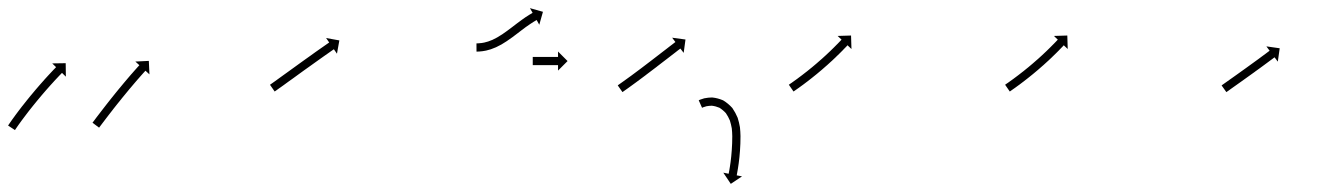

<svg xmlns="http://www.w3.org/2000/svg" viewBox="-51 -314 3254 467"><path d="M-30.1 -10.5C-30.5 -9.9 -30.9 -9.2 -31.3 -8.6L-14.6 2.4C-14.2 1.8 -13.8 1.2 -13.4 0.6L-13.5 0.6L-13.5 0.6C-12.4 -1 -11.3 -2.6 -10.1 -4.3C-10.1 -4.3 -10.1 -4.2 -10.2 -4.2C-10.2 -4.2 -10.2 -4.2 -10.2 -4.2C-8.5 -6.7 -6.7 -9.2 -5 -11.6C-5 -11.6 -5 -11.6 -5 -11.6C-5 -11.6 -5 -11.6 -5 -11.6C-2.7 -14.7 -0.5 -17.9 1.8 -21L1.8 -21L1.8 -21C4.5 -24.6 7.2 -28.3 10 -31.9L10 -31.9L10 -31.9C13 -35.9 16.1 -40 19.2 -44L19.2 -44L19.2 -44C22.6 -48.2 25.9 -52.5 29.3 -56.7L29.3 -56.7L29.3 -56.7C32.8 -61 36.3 -65.4 39.9 -69.7L39.9 -69.7L39.9 -69.7C43.4 -74 47 -78.3 50.7 -82.6L50.6 -82.5L50.6 -82.5C54.1 -86.6 57.7 -90.8 61.2 -94.8L61.2 -94.8L61.2 -94.8C64.6 -98.6 67.9 -102.4 71.3 -106.2L71.3 -106.2L71.3 -106.2C74.3 -109.6 77.4 -112.9 80.5 -116.3L80.5 -116.3L80.4 -116.3C83.1 -119.1 85.7 -121.9 88.3 -124.7L88.3 -124.7L88.3 -124.7C90.3 -126.9 92.4 -129 94.4 -131.2L94.4 -131.1L94.4 -131.1C95.7 -132.5 97 -133.9 98.4 -135.3L98.4 -135.3L98.4 -135.3C98.8 -135.8 99.3 -136.2 99.8 -136.7L109.2 -127.5L108.8 -160.3L76 -159.8L85.4 -150.7C85 -150.2 84.5 -149.7 84 -149.2L84 -149.2L84 -149.2C82.6 -147.8 81.3 -146.4 80 -145L80 -145L79.9 -145C77.9 -142.8 75.8 -140.6 73.7 -138.4L73.7 -138.4L73.7 -138.4C71 -135.5 68.4 -132.7 65.7 -129.8L65.7 -129.8L65.7 -129.8C62.6 -126.4 59.5 -123 56.4 -119.6L56.4 -119.6L56.4 -119.5C53 -115.7 49.6 -111.9 46.2 -108L46.2 -108L46.2 -108C42.6 -103.8 39 -99.7 35.4 -95.5L35.4 -95.5L35.4 -95.5C31.7 -91.1 28.1 -86.8 24.5 -82.4L24.5 -82.4L24.4 -82.4C20.9 -78 17.3 -73.6 13.7 -69.2L13.7 -69.2L13.7 -69.2C10.3 -64.9 6.9 -60.6 3.5 -56.3L3.5 -56.3L3.4 -56.3C0.3 -52.2 -2.8 -48.1 -6 -44L-6 -44L-6 -44C-8.8 -40.3 -11.5 -36.6 -14.3 -32.9L-14.3 -32.8L-14.3 -32.8C-16.7 -29.6 -19 -26.4 -21.3 -23.2C-21.3 -23.2 -21.3 -23.2 -21.3 -23.2C-21.3 -23.2 -21.3 -23.2 -21.3 -23.2C-23.1 -20.7 -24.9 -18.1 -26.6 -15.6C-26.6 -15.6 -26.6 -15.6 -26.6 -15.6C-26.6 -15.6 -26.6 -15.6 -26.6 -15.6C-27.8 -13.9 -28.9 -12.2 -30.1 -10.5L-30.1 -10.5ZM175.2 -17.1C174.8 -16.5 174.4 -16 174 -15.5L190 -3.5C190.4 -4 190.8 -4.6 191.2 -5.1C192.3 -6.6 193.5 -8.1 194.6 -9.6C196.3 -11.9 198.1 -14.3 199.9 -16.6L199.9 -16.6L199.9 -16.6C202.2 -19.6 204.5 -22.7 206.8 -25.7L206.8 -25.7L206.8 -25.7C209.5 -29.3 212.3 -32.8 215 -36.4L215 -36.4L215 -36.4C218.1 -40.4 221.2 -44.3 224.3 -48.3L224.3 -48.3L224.2 -48.3C227.6 -52.5 230.9 -56.7 234.2 -60.9L234.2 -60.9L234.2 -60.9C237.7 -65.3 241.2 -69.6 244.7 -73.9L244.7 -73.9L244.6 -73.9C248.1 -78.2 251.7 -82.5 255.2 -86.8L255.2 -86.8L255.2 -86.8C258.6 -91 262.1 -95.1 265.5 -99.3L265.5 -99.2L265.5 -99.2C268.7 -103.1 272 -107 275.3 -110.8L275.3 -110.8L275.3 -110.8C278.2 -114.2 281.2 -117.6 284.1 -121.1L284.1 -121L284.1 -121C286.6 -123.9 289.2 -126.8 291.7 -129.7L291.7 -129.7L291.7 -129.7C293.7 -131.9 295.6 -134.1 297.6 -136.3L297.6 -136.3L297.6 -136.3C298.9 -137.7 300.1 -139.1 301.4 -140.5L301.4 -140.5L301.4 -140.5C301.9 -141 302.3 -141.5 302.8 -142L312.5 -133.1L311 -165.9L278.2 -164.3L288 -155.4C287.5 -154.9 287.1 -154.4 286.6 -153.9L286.6 -153.9L286.6 -153.9C285.3 -152.5 284 -151.1 282.7 -149.6L282.7 -149.6L282.7 -149.6C280.7 -147.4 278.7 -145.2 276.7 -142.9L276.7 -142.9L276.7 -142.9C274.2 -140 271.6 -137.1 269.1 -134.2L269.1 -134.2L269 -134.2C266 -130.7 263.1 -127.3 260.1 -123.8L260.1 -123.8L260.1 -123.8C256.8 -119.9 253.5 -116 250.2 -112.1L250.2 -112.1L250.2 -112.1C246.7 -107.9 243.2 -103.7 239.8 -99.5L239.7 -99.5L239.7 -99.5C236.2 -95.2 232.6 -90.9 229.1 -86.5L229.1 -86.5L229.1 -86.5C225.6 -82.1 222.1 -77.8 218.6 -73.4L218.6 -73.4L218.6 -73.4C215.2 -69.1 211.9 -64.9 208.5 -60.6L208.5 -60.6L208.5 -60.6C205.4 -56.6 202.3 -52.6 199.2 -48.6L199.2 -48.6L199.2 -48.6C196.4 -45 193.6 -41.4 190.9 -37.8L190.9 -37.8L190.9 -37.8C188.6 -34.8 186.3 -31.7 183.9 -28.7L183.9 -28.7L183.9 -28.7C182.2 -26.3 180.4 -24 178.6 -21.6C177.5 -20.1 176.3 -18.6 175.2 -17.1Z M607.2 -108.9C606.7 -108.5 606.2 -108.2 605.7 -107.8L617.1 -91.4C617.6 -91.8 618.1 -92.1 618.6 -92.5L618.6 -92.5L618.6 -92.5C620.1 -93.5 621.6 -94.6 623.1 -95.6L623.1 -95.6L623.1 -95.7C625.5 -97.3 627.8 -99 630.1 -100.7L630.2 -100.7L630.2 -100.7C633.2 -102.8 636.3 -105 639.3 -107.2C642.9 -109.8 646.5 -112.4 650.1 -115.1C654.2 -118 658.2 -120.9 662.3 -123.8C666.6 -126.9 670.9 -130.1 675.2 -133.2C679.7 -136.4 684.2 -139.6 688.6 -142.9C693.1 -146.1 697.6 -149.3 702.1 -152.5C706.4 -155.6 710.7 -158.7 715.1 -161.8C719.2 -164.8 723.2 -167.7 727.3 -170.5C731 -173.1 734.6 -175.7 738.3 -178.3C741.4 -180.5 744.5 -182.7 747.6 -184.8C750 -186.5 752.4 -188.2 754.8 -189.9C756.3 -190.9 757.9 -192 759.4 -193.1C760 -193.5 760.5 -193.9 761.1 -194.2L768.6 -183.4L774.4 -215.7L742.2 -221.5L749.7 -210.7C749.1 -210.3 748.6 -209.9 748 -209.5C746.5 -208.4 744.9 -207.4 743.4 -206.3C740.9 -204.6 738.5 -202.9 736.1 -201.2C733 -199 729.9 -196.9 726.8 -194.7C723.1 -192.1 719.4 -189.5 715.7 -186.9C711.7 -184 707.6 -181 703.5 -178.1C699.1 -175 694.8 -171.9 690.4 -168.8C685.9 -165.5 681.4 -162.3 676.9 -159.1C672.5 -155.9 668 -152.6 663.5 -149.4C659.2 -146.3 654.9 -143.1 650.5 -140C646.5 -137.1 642.5 -134.2 638.4 -131.3C634.8 -128.7 631.2 -126.1 627.6 -123.5C624.6 -121.3 621.6 -119.1 618.5 -116.9L618.5 -116.9L618.5 -116.9C616.2 -115.3 613.9 -113.6 611.6 -112L611.6 -112L611.6 -112C610.1 -111 608.6 -109.9 607.2 -108.9L607.2 -108.9Z M1109.4 -208.5C1108.9 -208.5 1108.4 -208.5 1107.9 -208.5L1108 -188.5C1108.6 -188.5 1109.1 -188.5 1109.6 -188.5C1109.6 -188.5 1109.7 -188.5 1109.7 -188.5C1109.7 -188.5 1109.7 -188.5 1109.7 -188.5C1111.3 -188.6 1112.9 -188.6 1114.5 -188.7C1114.5 -188.7 1114.5 -188.7 1114.6 -188.7C1114.6 -188.7 1114.7 -188.7 1114.7 -188.7C1117.1 -188.9 1119.5 -189.1 1121.9 -189.4C1121.9 -189.4 1122 -189.4 1122.1 -189.4C1122.1 -189.4 1122.2 -189.4 1122.2 -189.4C1125.3 -189.9 1128.4 -190.4 1131.5 -191C1131.5 -191 1131.6 -191.1 1131.7 -191.1C1131.8 -191.1 1131.8 -191.1 1131.8 -191.1C1135.5 -192 1139.1 -193 1142.7 -194.1C1142.7 -194.1 1142.8 -194.1 1142.9 -194.2C1143 -194.2 1143 -194.2 1143 -194.2C1147.1 -195.6 1151 -197.2 1155 -198.9C1155 -198.9 1155 -198.9 1155.1 -198.9C1155.2 -199 1155.3 -199 1155.3 -199C1159.5 -201 1163.7 -203.1 1167.8 -205.4C1167.8 -205.4 1167.9 -205.4 1167.9 -205.4C1168 -205.5 1168.1 -205.5 1168.1 -205.5C1172.4 -208 1176.6 -210.6 1180.8 -213.4C1180.8 -213.4 1180.9 -213.4 1180.9 -213.4C1181 -213.4 1181 -213.5 1181 -213.5C1185.3 -216.4 1189.5 -219.4 1193.7 -222.4C1193.7 -222.4 1193.8 -222.4 1193.8 -222.4C1193.8 -222.4 1193.8 -222.4 1193.8 -222.4C1198 -225.5 1202.1 -228.6 1206.3 -231.8L1206.3 -231.8L1206.3 -231.8C1210.3 -234.8 1214.3 -237.9 1218.2 -240.9L1218.2 -240.9L1218.2 -240.9C1221.9 -243.7 1225.6 -246.4 1229.3 -249.2C1229.3 -249.2 1229.3 -249.1 1229.3 -249.1C1229.3 -249.1 1229.3 -249.1 1229.3 -249.1C1232.5 -251.4 1235.8 -253.7 1239.2 -256C1239.2 -256 1239.1 -256 1239.1 -256C1239.1 -255.9 1239.1 -255.9 1239.1 -255.9C1241.7 -257.7 1244.4 -259.4 1247.1 -261.1C1247.1 -261.1 1247.1 -261.1 1247 -261C1247 -261 1247 -261 1247 -261C1248.8 -262.1 1250.5 -263.2 1252.4 -264.2C1252.4 -264.2 1252.3 -264.2 1252.3 -264.2C1252.3 -264.2 1252.3 -264.2 1252.3 -264.2C1252.9 -264.5 1253.6 -264.9 1254.3 -265.3L1260.7 -253.8L1269.6 -285.3L1238 -294.2L1244.5 -282.7C1243.8 -282.3 1243.1 -282 1242.4 -281.6C1242.4 -281.6 1242.4 -281.6 1242.4 -281.6C1242.4 -281.5 1242.4 -281.5 1242.4 -281.5C1240.4 -280.4 1238.5 -279.3 1236.6 -278.1C1236.6 -278.1 1236.6 -278.1 1236.6 -278.1C1236.5 -278.1 1236.5 -278.1 1236.5 -278.1C1233.7 -276.3 1230.8 -274.5 1228 -272.6C1228 -272.6 1228 -272.6 1228 -272.6C1228 -272.6 1227.9 -272.6 1227.9 -272.6C1224.5 -270.2 1221 -267.8 1217.6 -265.4C1217.6 -265.4 1217.6 -265.4 1217.6 -265.3C1217.6 -265.3 1217.6 -265.3 1217.6 -265.3C1213.7 -262.5 1209.9 -259.7 1206.2 -256.9L1206.1 -256.8L1206.1 -256.8C1202.1 -253.8 1198.1 -250.7 1194.2 -247.7L1194.2 -247.7L1194.2 -247.7C1190.1 -244.6 1186 -241.6 1181.9 -238.5C1181.9 -238.5 1182 -238.6 1182 -238.6C1182 -238.6 1182 -238.6 1182 -238.6C1178 -235.7 1173.9 -232.8 1169.8 -230C1169.8 -230 1169.8 -230.1 1169.9 -230.1C1169.9 -230.1 1170 -230.2 1170 -230.2C1166 -227.6 1162 -225.1 1158 -222.8C1158 -222.8 1158.1 -222.8 1158.1 -222.9C1158.2 -222.9 1158.2 -222.9 1158.2 -222.9C1154.5 -220.9 1150.7 -218.9 1146.8 -217.1C1146.8 -217.1 1146.9 -217.1 1146.9 -217.2C1147 -217.2 1147.1 -217.2 1147.1 -217.2C1143.6 -215.7 1140 -214.3 1136.4 -213.1C1136.4 -213.1 1136.5 -213.1 1136.6 -213.1C1136.7 -213.2 1136.8 -213.2 1136.8 -213.2C1133.6 -212.2 1130.4 -211.3 1127.2 -210.6C1127.2 -210.6 1127.3 -210.6 1127.4 -210.6C1127.5 -210.6 1127.5 -210.6 1127.5 -210.6C1124.8 -210.1 1122.1 -209.6 1119.4 -209.2C1119.4 -209.2 1119.4 -209.2 1119.5 -209.2C1119.6 -209.2 1119.6 -209.3 1119.6 -209.3C1117.5 -209 1115.4 -208.8 1113.3 -208.7C1113.3 -208.7 1113.3 -208.7 1113.4 -208.7C1113.4 -208.7 1113.5 -208.7 1113.5 -208.7C1112.1 -208.6 1110.7 -208.5 1109.3 -208.5C1109.3 -208.5 1109.3 -208.5 1109.4 -208.5C1109.4 -208.5 1109.4 -208.5 1109.4 -208.5ZM1245.5 -175.5C1245.3 -175.5 1245 -175.5 1244.8 -175.5V-155.5C1245 -155.5 1245.3 -155.5 1245.5 -155.5C1246.2 -155.5 1246.8 -155.5 1247.5 -155.5C1248.5 -155.5 1249.5 -155.5 1250.5 -155.5C1251.8 -155.5 1253.1 -155.5 1254.4 -155.5C1256 -155.5 1257.5 -155.5 1259.1 -155.5C1260.8 -155.5 1262.5 -155.5 1264.3 -155.5C1266.1 -155.5 1268 -155.5 1269.8 -155.5C1271.7 -155.5 1273.6 -155.5 1275.6 -155.5C1277.5 -155.5 1279.4 -155.5 1281.3 -155.5C1283.1 -155.5 1285 -155.5 1286.9 -155.5C1288.6 -155.5 1290.3 -155.5 1292 -155.5C1293.6 -155.5 1295.1 -155.5 1296.7 -155.5C1298 -155.5 1299.3 -155.5 1300.6 -155.5C1301.6 -155.5 1302.7 -155.5 1303.7 -155.5C1304.3 -155.5 1305 -155.5 1305.6 -155.5C1305.8 -155.5 1306.1 -155.5 1306.3 -155.5V-142.3L1329.5 -165.5L1306.3 -188.7V-175.5C1306.1 -175.5 1305.8 -175.5 1305.6 -175.5C1305 -175.5 1304.3 -175.5 1303.7 -175.5C1302.7 -175.5 1301.6 -175.5 1300.6 -175.5C1299.3 -175.5 1298 -175.5 1296.7 -175.5C1295.1 -175.5 1293.6 -175.5 1292 -175.5C1290.3 -175.5 1288.6 -175.5 1286.9 -175.5C1285 -175.5 1283.1 -175.5 1281.3 -175.5C1279.4 -175.5 1277.5 -175.5 1275.6 -175.5C1273.6 -175.5 1271.7 -175.5 1269.8 -175.5C1268 -175.5 1266.1 -175.5 1264.3 -175.5C1262.5 -175.5 1260.8 -175.5 1259.1 -175.5C1257.5 -175.5 1256 -175.5 1254.4 -175.5C1253.1 -175.5 1251.8 -175.5 1250.5 -175.5C1249.5 -175.5 1248.5 -175.5 1247.5 -175.5C1246.8 -175.5 1246.2 -175.5 1245.5 -175.5Z M1453.1 -107.5C1452.6 -107.1 1452 -106.8 1451.5 -106.4L1463 -90C1463.5 -90.4 1464 -90.8 1464.6 -91.1C1466.1 -92.2 1467.6 -93.3 1469.1 -94.3L1469.1 -94.3L1469.1 -94.3C1471.5 -96 1473.8 -97.7 1476.2 -99.3L1476.2 -99.3L1476.2 -99.3C1479.2 -101.5 1482.2 -103.7 1485.3 -105.9L1485.3 -105.9L1485.3 -105.9C1488.9 -108.5 1492.4 -111.1 1496 -113.7L1496 -113.7L1496 -113.7C1500 -116.6 1504 -119.6 1507.9 -122.5L1507.9 -122.5L1507.9 -122.5C1512.2 -125.7 1516.4 -128.9 1520.6 -132L1520.6 -132L1520.6 -132.1C1525 -135.3 1529.4 -138.6 1533.7 -142L1533.7 -142L1533.7 -142C1538.1 -145.3 1542.4 -148.6 1546.8 -151.9L1546.8 -151.9L1546.8 -152C1551 -155.2 1555.2 -158.4 1559.4 -161.7C1563.4 -164.7 1567.3 -167.8 1571.3 -170.8C1574.8 -173.5 1578.3 -176.3 1581.9 -179C1584.9 -181.3 1587.9 -183.6 1590.9 -185.9C1593.2 -187.7 1595.5 -189.5 1597.8 -191.3C1599.3 -192.4 1600.8 -193.5 1602.3 -194.7C1602.8 -195.1 1603.4 -195.5 1603.9 -195.9L1611.9 -185.4L1616.3 -217.9L1583.8 -222.3L1591.8 -211.8C1591.2 -211.4 1590.7 -211 1590.2 -210.6C1588.7 -209.4 1587.2 -208.3 1585.7 -207.1C1583.3 -205.4 1581 -203.6 1578.7 -201.8C1575.7 -199.5 1572.7 -197.2 1569.7 -194.8C1566.1 -192.1 1562.6 -189.4 1559 -186.6C1555.1 -183.6 1551.2 -180.6 1547.2 -177.5C1543 -174.3 1538.8 -171 1534.6 -167.8L1534.6 -167.8L1534.6 -167.8C1530.3 -164.5 1525.9 -161.2 1521.6 -157.9L1521.6 -157.9L1521.6 -157.9C1517.3 -154.6 1512.9 -151.3 1508.6 -148L1508.6 -148L1508.6 -148C1504.4 -144.9 1500.2 -141.7 1496 -138.6L1496 -138.6L1496 -138.6C1492.1 -135.7 1488.1 -132.7 1484.2 -129.8L1484.2 -129.8L1484.2 -129.8C1480.6 -127.2 1477.1 -124.7 1473.5 -122.1L1473.5 -122.1L1473.5 -122.1C1470.5 -119.9 1467.5 -117.8 1464.5 -115.6L1464.5 -115.6L1464.5 -115.6C1462.2 -114 1459.9 -112.3 1457.6 -110.7L1457.6 -110.7L1457.6 -110.7C1456.1 -109.6 1454.6 -108.5 1453.1 -107.5ZM1651.6 -71.5C1650.6 -71 1649.5 -70.6 1648.5 -70.1L1656.6 -51.8C1657.5 -52.3 1658.5 -52.7 1659.4 -53.1C1659.4 -53.1 1659.3 -53 1659.3 -53C1659.2 -53 1659.1 -53 1659.1 -53C1661.8 -54 1664.6 -54.8 1667.4 -55.6C1667.4 -55.6 1667.2 -55.6 1667.1 -55.5C1666.9 -55.5 1666.7 -55.5 1666.7 -55.5C1671.5 -56.4 1676.4 -56.8 1681.2 -56.9C1681.2 -56.9 1680.9 -56.9 1680.6 -56.9C1680.3 -56.9 1680 -56.9 1680 -56.9C1686.6 -56.2 1693.2 -54.4 1699.3 -51.8C1699.4 -51.8 1699 -52 1698.7 -52.2C1698.3 -52.3 1698 -52.5 1698 -52.5C1704.3 -48.6 1710.1 -43.8 1715.1 -38.2C1715.1 -38.2 1714.9 -38.5 1714.7 -38.7C1714.5 -39 1714.3 -39.2 1714.3 -39.2C1718.3 -33.3 1721.8 -27 1724.5 -20.4C1724.5 -20.4 1724.4 -20.6 1724.3 -20.8C1724.3 -21 1724.2 -21.2 1724.2 -21.2C1726.2 -14.7 1727.8 -8.1 1729 -1.4C1729 -1.4 1728.9 -1.6 1728.9 -1.7C1728.9 -1.9 1728.9 -2 1728.9 -2C1729.6 4.4 1730 10.9 1730.1 17.3C1730.1 17.3 1730.1 17.3 1730.1 17.2C1730.1 17.2 1730.1 17.1 1730.1 17.1C1730.1 22.9 1730 28.6 1729.8 34.3C1729.8 34.3 1729.8 34.3 1729.8 34.3C1729.8 34.2 1729.8 34.2 1729.8 34.2C1729.6 39.8 1729.3 45.3 1728.9 50.9C1728.9 50.9 1728.9 50.9 1728.9 50.8C1728.9 50.8 1728.9 50.8 1728.9 50.8C1728.6 56 1728.1 61.2 1727.6 66.3C1727.6 66.3 1727.6 66.3 1727.6 66.3C1727.6 66.3 1727.6 66.2 1727.6 66.2C1727.1 70.9 1726.6 75.5 1726 80.2C1726 80.2 1726 80.1 1726 80.1C1726 80.1 1726 80.1 1726 80.1C1725.5 84 1724.9 87.9 1724.3 91.8C1724.3 91.8 1724.3 91.8 1724.3 91.8C1724.3 91.8 1724.3 91.7 1724.3 91.7C1723.8 94.8 1723.3 97.8 1722.8 100.8C1722.8 100.8 1722.8 100.8 1722.8 100.7C1722.8 100.7 1722.8 100.7 1722.8 100.7C1722.4 102.7 1722 104.6 1721.7 106.5L1721.7 106.5L1721.7 106.5C1721.5 107.2 1721.4 107.9 1721.3 108.6L1708.3 106L1726.5 133.2L1753.8 115L1740.9 112.5C1741 111.8 1741.2 111.1 1741.3 110.4L1741.3 110.3L1741.3 110.3C1741.7 108.3 1742.1 106.3 1742.4 104.3C1742.4 104.3 1742.4 104.3 1742.4 104.3C1742.4 104.3 1742.4 104.3 1742.4 104.3C1743 101.2 1743.5 98.1 1744 95C1744 95 1744 95 1744 94.9C1744 94.9 1744 94.9 1744 94.9C1744.7 90.9 1745.3 86.8 1745.8 82.8C1745.8 82.8 1745.8 82.8 1745.8 82.8C1745.8 82.7 1745.8 82.7 1745.8 82.7C1746.4 77.9 1747 73.2 1747.5 68.4C1747.5 68.4 1747.5 68.3 1747.5 68.3C1747.5 68.3 1747.5 68.3 1747.5 68.3C1748 62.9 1748.5 57.6 1748.9 52.3C1748.9 52.3 1748.9 52.2 1748.9 52.2C1748.9 52.2 1748.9 52.1 1748.9 52.1C1749.3 46.4 1749.6 40.7 1749.8 35C1749.8 35 1749.8 35 1749.8 35C1749.8 34.9 1749.8 34.9 1749.8 34.9C1750 29 1750.1 23.1 1750.1 17.2C1750.1 17.2 1750.1 17.2 1750.1 17.1C1750.1 17.1 1750.1 17 1750.1 17C1750 9.9 1749.5 2.8 1748.8 -4.2C1748.8 -4.2 1748.7 -4.3 1748.7 -4.5C1748.7 -4.6 1748.7 -4.8 1748.7 -4.8C1747.4 -12.4 1745.6 -19.9 1743.3 -27.2C1743.3 -27.2 1743.2 -27.4 1743.1 -27.6C1743 -27.8 1743 -28 1743 -28C1739.7 -35.9 1735.6 -43.5 1730.7 -50.6C1730.7 -50.6 1730.5 -50.8 1730.4 -51.1C1730.2 -51.3 1730 -51.6 1730 -51.6C1723.7 -58.6 1716.4 -64.7 1708.4 -69.6C1708.3 -69.6 1708 -69.8 1707.7 -69.9C1707.3 -70.1 1707 -70.3 1707 -70.3C1699.1 -73.6 1690.7 -75.9 1682.1 -76.8C1682.1 -76.8 1681.8 -76.8 1681.5 -76.8C1681.2 -76.8 1681 -76.9 1680.9 -76.9C1674.8 -76.8 1668.7 -76.3 1662.7 -75C1662.7 -75 1662.6 -75 1662.4 -75C1662.2 -74.9 1662 -74.9 1662 -74.9C1658.6 -73.9 1655.2 -72.9 1651.9 -71.6C1651.9 -71.6 1651.8 -71.6 1651.8 -71.5C1651.7 -71.5 1651.6 -71.5 1651.6 -71.5Z M1869.3 -109C1868.8 -108.6 1868.3 -108.3 1867.7 -107.9L1879.1 -91.4C1879.6 -91.8 1880.2 -92.2 1880.7 -92.5L1880.7 -92.5L1880.7 -92.5C1882.2 -93.6 1883.7 -94.6 1885.2 -95.7L1885.2 -95.7L1885.2 -95.7C1887.5 -97.3 1889.8 -98.9 1892.2 -100.6L1892.2 -100.6L1892.2 -100.6C1895.2 -102.8 1898.2 -104.9 1901.1 -107.1L1901.1 -107.1L1901.2 -107.1C1904.7 -109.7 1908.1 -112.4 1911.6 -115C1911.6 -115 1911.6 -115 1911.6 -115C1911.6 -115 1911.7 -115 1911.7 -115C1915.5 -118 1919.4 -121 1923.2 -124C1923.2 -124 1923.2 -124 1923.2 -124C1923.2 -124 1923.2 -124 1923.2 -124C1927.3 -127.2 1931.3 -130.5 1935.4 -133.8C1935.4 -133.8 1935.4 -133.8 1935.4 -133.8C1935.4 -133.8 1935.4 -133.8 1935.4 -133.8C1939.6 -137.2 1943.7 -140.7 1947.8 -144.2C1947.8 -144.2 1947.8 -144.2 1947.8 -144.2C1947.8 -144.2 1947.8 -144.2 1947.8 -144.2C1951.9 -147.7 1955.9 -151.2 1959.9 -154.8C1959.9 -154.8 1960 -154.8 1960 -154.8C1960 -154.8 1960 -154.8 1960 -154.8C1963.9 -158.3 1967.7 -161.8 1971.5 -165.3C1971.5 -165.3 1971.6 -165.3 1971.6 -165.3C1971.6 -165.3 1971.6 -165.3 1971.6 -165.3C1975.1 -168.6 1978.7 -172 1982.2 -175.3C1982.2 -175.3 1982.2 -175.3 1982.2 -175.3C1982.2 -175.4 1982.2 -175.4 1982.2 -175.4C1985.4 -178.4 1988.5 -181.4 1991.6 -184.5L1991.6 -184.5L1991.6 -184.5C1994.2 -187.1 1996.8 -189.7 1999.4 -192.3L1999.4 -192.3L1999.4 -192.4C2001.4 -194.4 2003.4 -196.4 2005.3 -198.5L2005.3 -198.5L2005.4 -198.5C2006.6 -199.8 2007.9 -201.1 2009.1 -202.4L2009.1 -202.4L2009.1 -202.5C2009.6 -202.9 2010 -203.4 2010.4 -203.9L2020 -194.8L2019 -227.6L1986.3 -226.6L1995.9 -217.6C1995.4 -217.1 1995 -216.6 1994.6 -216.2L1994.6 -216.2L1994.6 -216.2C1993.4 -214.9 1992.1 -213.6 1990.9 -212.3L1990.9 -212.3L1990.9 -212.3C1989 -210.3 1987 -208.3 1985.1 -206.3L1985.1 -206.3L1985.1 -206.4C1982.6 -203.8 1980.1 -201.2 1977.5 -198.7L1977.5 -198.7L1977.5 -198.7C1974.5 -195.7 1971.4 -192.7 1968.4 -189.8C1968.4 -189.8 1968.4 -189.8 1968.4 -189.8C1968.4 -189.8 1968.4 -189.8 1968.4 -189.8C1964.9 -186.5 1961.5 -183.2 1958 -180C1958 -180 1958 -180 1958 -180C1958 -180 1958 -180 1958 -180C1954.3 -176.6 1950.5 -173.1 1946.7 -169.7C1946.7 -169.7 1946.7 -169.7 1946.7 -169.8C1946.7 -169.8 1946.7 -169.8 1946.7 -169.8C1942.7 -166.3 1938.8 -162.8 1934.8 -159.4C1934.8 -159.4 1934.8 -159.4 1934.8 -159.4C1934.8 -159.4 1934.8 -159.4 1934.8 -159.4C1930.8 -156 1926.7 -152.6 1922.7 -149.2C1922.7 -149.2 1922.7 -149.2 1922.7 -149.3C1922.7 -149.3 1922.7 -149.3 1922.7 -149.3C1918.8 -146 1914.8 -142.8 1910.8 -139.6C1910.8 -139.6 1910.8 -139.7 1910.8 -139.7C1910.8 -139.7 1910.8 -139.7 1910.8 -139.7C1907.1 -136.7 1903.3 -133.8 1899.5 -130.9C1899.5 -130.9 1899.5 -130.9 1899.5 -130.9C1899.5 -130.9 1899.5 -130.9 1899.5 -130.9C1896.1 -128.3 1892.7 -125.8 1889.2 -123.2L1889.3 -123.2L1889.3 -123.2C1886.4 -121.1 1883.4 -119 1880.5 -116.9L1880.5 -116.9L1880.5 -116.9C1878.3 -115.3 1876 -113.6 1873.7 -112L1873.7 -112L1873.7 -112.1C1872.3 -111 1870.8 -110 1869.3 -109L1869.3 -109Z M2395.3 -109C2394.8 -108.6 2394.3 -108.3 2393.7 -107.9L2405.1 -91.4C2405.6 -91.8 2406.2 -92.2 2406.7 -92.5L2406.7 -92.5L2406.7 -92.5C2408.2 -93.6 2409.7 -94.6 2411.2 -95.7L2411.2 -95.7L2411.2 -95.7C2413.5 -97.3 2415.8 -98.9 2418.2 -100.6L2418.2 -100.6L2418.2 -100.6C2421.2 -102.8 2424.2 -104.9 2427.1 -107.1L2427.1 -107.1L2427.2 -107.1C2430.7 -109.7 2434.1 -112.4 2437.6 -115C2437.6 -115 2437.6 -115 2437.6 -115C2437.6 -115 2437.7 -115 2437.7 -115C2441.5 -118 2445.4 -121 2449.2 -124C2449.2 -124 2449.2 -124 2449.2 -124C2449.2 -124 2449.2 -124 2449.2 -124C2453.3 -127.2 2457.3 -130.5 2461.4 -133.8C2461.4 -133.8 2461.4 -133.8 2461.4 -133.8C2461.4 -133.8 2461.4 -133.8 2461.4 -133.8C2465.6 -137.2 2469.7 -140.7 2473.8 -144.2C2473.8 -144.2 2473.8 -144.2 2473.8 -144.2C2473.8 -144.2 2473.8 -144.2 2473.8 -144.2C2477.9 -147.7 2481.9 -151.2 2485.9 -154.8C2485.9 -154.8 2486 -154.8 2486 -154.8C2486 -154.8 2486 -154.8 2486 -154.8C2489.9 -158.3 2493.7 -161.8 2497.5 -165.3C2497.5 -165.3 2497.6 -165.3 2497.6 -165.3C2497.6 -165.3 2497.6 -165.3 2497.6 -165.3C2501.1 -168.6 2504.7 -172 2508.2 -175.3C2508.2 -175.3 2508.2 -175.3 2508.2 -175.3C2508.2 -175.4 2508.2 -175.4 2508.2 -175.4C2511.4 -178.4 2514.5 -181.4 2517.6 -184.5L2517.6 -184.5L2517.6 -184.5C2520.2 -187.1 2522.8 -189.7 2525.4 -192.3L2525.4 -192.3L2525.4 -192.4C2527.4 -194.4 2529.4 -196.4 2531.3 -198.5L2531.3 -198.5L2531.4 -198.5C2532.6 -199.8 2533.9 -201.1 2535.1 -202.4L2535.1 -202.4L2535.1 -202.5C2535.6 -202.9 2536 -203.4 2536.4 -203.9L2546 -194.8L2545 -227.6L2512.3 -226.6L2521.9 -217.6C2521.4 -217.1 2521 -216.6 2520.6 -216.2L2520.6 -216.2L2520.6 -216.2C2519.4 -214.9 2518.1 -213.6 2516.9 -212.3L2516.9 -212.3L2516.9 -212.3C2515 -210.3 2513 -208.3 2511.1 -206.3L2511.1 -206.3L2511.1 -206.4C2508.6 -203.8 2506.1 -201.2 2503.5 -198.7L2503.5 -198.7L2503.5 -198.7C2500.5 -195.7 2497.4 -192.7 2494.4 -189.8C2494.4 -189.8 2494.4 -189.8 2494.4 -189.8C2494.4 -189.8 2494.4 -189.8 2494.4 -189.8C2490.9 -186.5 2487.5 -183.2 2484 -180C2484 -180 2484 -180 2484 -180C2484 -180 2484 -180 2484 -180C2480.3 -176.6 2476.5 -173.1 2472.7 -169.7C2472.7 -169.7 2472.7 -169.7 2472.7 -169.8C2472.7 -169.8 2472.7 -169.8 2472.7 -169.8C2468.7 -166.3 2464.8 -162.8 2460.8 -159.4C2460.8 -159.4 2460.8 -159.4 2460.8 -159.4C2460.8 -159.4 2460.8 -159.4 2460.8 -159.4C2456.8 -156 2452.7 -152.6 2448.7 -149.2C2448.7 -149.2 2448.7 -149.2 2448.7 -149.3C2448.7 -149.3 2448.7 -149.3 2448.7 -149.3C2444.8 -146 2440.8 -142.8 2436.8 -139.6C2436.8 -139.6 2436.8 -139.7 2436.8 -139.7C2436.8 -139.7 2436.8 -139.7 2436.8 -139.7C2433.1 -136.7 2429.3 -133.8 2425.5 -130.9C2425.5 -130.9 2425.5 -130.9 2425.5 -130.9C2425.5 -130.9 2425.5 -130.9 2425.5 -130.9C2422.1 -128.3 2418.7 -125.8 2415.2 -123.2L2415.3 -123.2L2415.3 -123.2C2412.4 -121.1 2409.4 -119 2406.5 -116.9L2406.5 -116.9L2406.5 -116.9C2404.3 -115.3 2402 -113.6 2399.7 -112L2399.7 -112L2399.7 -112.1C2398.3 -111 2396.8 -110 2395.3 -109L2395.3 -109Z M2921.6 -107.2C2921.2 -106.9 2920.7 -106.5 2920.3 -106.2L2931.9 -89.9C2932.3 -90.2 2932.7 -90.6 2933.2 -90.9C2934.4 -91.8 2935.7 -92.7 2937 -93.5C2938.9 -94.9 2940.8 -96.3 2942.8 -97.7C2945.3 -99.5 2947.8 -101.3 2950.4 -103.1C2953.3 -105.2 2956.3 -107.3 2959.3 -109.4C2962.6 -111.8 2965.9 -114.1 2969.3 -116.5C2972.8 -119 2976.4 -121.6 2979.9 -124.1C2983.6 -126.7 2987.2 -129.3 2990.9 -132C2994.5 -134.6 2998.2 -137.2 3001.8 -139.8L3001.8 -139.8L3001.8 -139.9C3005.3 -142.4 3008.9 -145 3012.4 -147.5L3012.4 -147.5L3012.4 -147.5C3015.7 -149.9 3018.9 -152.3 3022.2 -154.7L3022.2 -154.7L3022.2 -154.7C3025.2 -156.9 3028.1 -159 3031 -161.2L3031 -161.2L3031 -161.2C3033.5 -163 3036 -164.8 3038.4 -166.7C3040.3 -168.1 3042.2 -169.5 3044.1 -170.9C3045.4 -171.8 3046.6 -172.8 3047.8 -173.7C3048.2 -174 3048.7 -174.3 3049.1 -174.6L3057 -164.1L3061.6 -196.6L3029.2 -201.2L3037.1 -190.6C3036.7 -190.3 3036.2 -190 3035.8 -189.7C3034.6 -188.8 3033.4 -187.9 3032.2 -187C3030.3 -185.5 3028.4 -184.1 3026.5 -182.7C3024 -180.9 3021.6 -179.1 3019.1 -177.3L3019.1 -177.3L3019.1 -177.3C3016.2 -175.1 3013.3 -173 3010.4 -170.8L3010.4 -170.8L3010.4 -170.8C3007.1 -168.5 3003.9 -166.1 3000.6 -163.7L3000.6 -163.7L3000.6 -163.7C2997.1 -161.1 2993.6 -158.6 2990.1 -156.1L2990.1 -156.1L2990.1 -156.1C2986.5 -153.4 2982.8 -150.8 2979.2 -148.2C2975.6 -145.6 2971.9 -143 2968.3 -140.4C2964.7 -137.8 2961.2 -135.3 2957.7 -132.8C2954.3 -130.4 2951 -128.1 2947.7 -125.7C2944.7 -123.6 2941.8 -121.5 2938.8 -119.4C2936.3 -117.6 2933.7 -115.8 2931.2 -114C2929.3 -112.6 2927.3 -111.2 2925.4 -109.9C2924.1 -109 2922.9 -108.1 2921.6 -107.2Z"/></svg>

Font: FRB American Cursive Just Arrows Extrabold
Style: Bold Italic
Weight: 800
Italic angle: -25°
Version: Version 2.0;Modular Font Editor K font №1